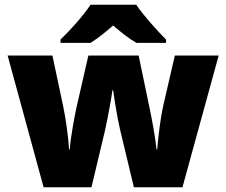

<svg xmlns="http://www.w3.org/2000/svg" viewBox="-20 -786 950 806"><path d="M552 -766H360C330 -720 272 -656 234 -620V-606H360C395 -628 420 -649 455 -679C490 -649 518 -626 553 -606H677V-620C643 -654 583 -720 552 -766ZM484 -242 542 0H746L898 -553H714L665 -341C655 -298 644 -213 640 -159H637C632 -211 617 -289 609 -327L562 -553H351L300 -330C296 -311 276 -212 273 -159H270C267 -212 255 -294 245 -341L200 -553H12L163 0H364L420 -235C433 -292 448 -377 452 -407H455C459 -377 472 -292 484 -242Z"/></svg>

Font: Noto Sans Arabic UI Bk
Style: Regular
Weight: 900
Designer: Monotype Design Team, Nadine Chahine and Nizar Qandah
Foundry: Monotype Imaging Inc.
Version: Version 2.010